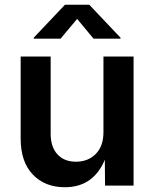

<svg xmlns="http://www.w3.org/2000/svg" viewBox="-20 -785 652 812"><path d="M254.4 6.8Q169.9 6.8 118.7 -46.9Q67.4 -100.6 67.4 -198.7V-545.9H194.3V-218.3Q194.3 -163.6 222.9 -132.3Q251.5 -101.1 301.3 -101.1Q352.1 -101.1 384.8 -133.8Q417.5 -166.5 417.5 -226.1V-545.9H544.9V0H424.3L423.3 -109.4Q374.5 6.8 254.4 6.8ZM236.3 -621.6H122.6V-625.5L254.9 -765.1H357.4L489.7 -625.5V-621.6H375.5L306.2 -705.1Z"/></svg>

Font: Inter SemiBold
Style: Regular
Weight: 600
Designer: Rasmus Andersson
Foundry: rsms
Version: Version 4.001;git-9221beed3